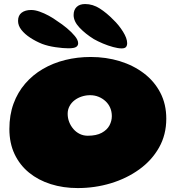

<svg xmlns="http://www.w3.org/2000/svg" viewBox="-20 -879 870 952"><path d="M365.5 53.5Q293.5 53.5 231.8 34Q170 14.5 124 -23Q78 -60.5 52.2 -115Q26.5 -169.5 26.5 -239.5Q26.5 -308.5 47 -364.8Q67.5 -421 104.8 -464.2Q142 -507.5 192.5 -537Q243 -566.5 303.2 -581.5Q363.5 -596.5 429.5 -596.5Q506 -596.5 573.8 -575.8Q641.5 -555 693.5 -515.5Q745.5 -476 775 -419.2Q804.5 -362.5 804.5 -290.5Q804.5 -211 768.5 -147.2Q732.5 -83.5 670.2 -38.8Q608 6 529.2 29.8Q450.5 53.5 365.5 53.5ZM415 -206Q458 -206 484.5 -220.5Q511 -235 522.8 -257.2Q534.5 -279.5 534.5 -303Q534.5 -325.5 526.5 -344.2Q518.5 -363 503.5 -377Q488.5 -391 469 -399Q449.5 -407 426.5 -407Q405.5 -407 385.5 -400.5Q365.5 -394 349.8 -382Q334 -370 324.8 -352.8Q315.5 -335.5 315.5 -315Q315.5 -293.5 323 -274.2Q330.5 -255 343.8 -239.5Q357 -224 375.2 -215Q393.5 -206 415 -206ZM319 -639.5Q293 -639.5 255.2 -645Q217.5 -650.5 188.5 -661.5Q157.5 -674 130.2 -691.8Q103 -709.5 86.2 -730.8Q69.5 -752 69.5 -775.5Q69.5 -802.5 87.2 -816Q105 -829.5 134.5 -829.5Q153.5 -829.5 176.2 -821.5Q199 -813.5 222 -801Q245 -788.5 264.5 -774Q288 -759 311.5 -739.5Q335 -720 351.2 -700.2Q367.5 -680.5 367.5 -664.5Q367.5 -652.5 357.2 -646Q347 -639.5 319 -639.5ZM583 -639Q565.5 -639 540.8 -645.8Q516 -652.5 490.5 -663.2Q465 -674 445.5 -685Q403.5 -711 374.2 -742Q345 -773 345 -804.5Q345 -830 360 -844.5Q375 -859 402 -859Q440 -859 474.8 -836.8Q509.5 -814.5 541.5 -781.5Q569 -755.5 589.8 -722.2Q610.5 -689 610.5 -665Q610.5 -653 604.8 -646Q599 -639 583 -639Z"/></svg>

Font: Gluten ExtraBold
Style: Regular
Weight: 800
Designer: Tyler Finck
Foundry: Etcetera Type Company
Version: Version 1.300